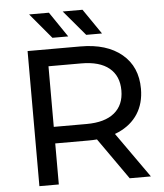

<svg xmlns="http://www.w3.org/2000/svg" viewBox="-59 -940 845 991"><g transform="rotate(-5 363.5 -444.0)"><path d="M104.7 -700H378.6Q514.4 -700 592.6 -634.8Q670.7 -569.6 670.7 -455.4Q670.7 -380 635.6 -325.5Q600.4 -271 534.6 -241.8Q468.9 -212.6 378.6 -212.6H160.3L205.3 -259.3V0H104.7ZM393.9 -254H502.9L682.4 0H572.6ZM160.3 -298.4H375.4Q470 -298.4 519.6 -339.3Q569.3 -380.1 569.3 -455.4Q569.3 -530.7 519.6 -571.6Q470 -612.4 375.4 -612.4H160.3L205.3 -662.4V-249.3ZM303.1 -887.6H405.7L495.3 -757H413.4ZM129 -887.6H231.6L320.3 -757H238.4Z"/></g></svg>

Font: iiserrat Thin
Style: Regular
Weight: 100
Designer: Akira Ohta
Foundry: Akira Ohta
Version: Version 1.200;Glyphs 3.3.1 (3343)